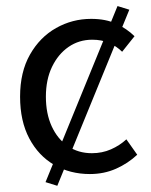

<svg xmlns="http://www.w3.org/2000/svg" viewBox="-20 -560 496 631"><path d="M168.3 50.6 129.6 38.6 366.2 -540.1 405 -528.1ZM275.4 12Q210.1 12 158.2 -18.1Q106.3 -48.2 76.2 -105.1Q46 -162.1 46 -242.3Q46 -323.5 78.5 -380.6Q110.9 -437.7 164.3 -467.9Q217.7 -498 279.7 -498Q327.8 -498 362.3 -481.9Q396.9 -465.8 422.1 -441L381.4 -389.9Q363.1 -408 338.7 -418.8Q314.4 -429.5 283.3 -429.5Q239.7 -429.5 205.4 -405.9Q171.2 -382.3 151 -340.4Q130.8 -298.5 130.8 -242.3Q130.8 -186.7 149.9 -145Q169 -103.3 203 -79.9Q236.9 -56.5 282.1 -56.5Q315.7 -56.5 344.7 -69.2Q373.7 -82 395.3 -102.1L431 -51.5Q400.4 -22.8 361.1 -5.4Q321.7 12 275.4 12Z"/></svg>

Font: SourceSans3VF
Style: Regular
Weight: 200
Designer: Paul D. Hunt
Foundry: Adobe
Version: Version 3.052;hotconv 1.1.0;makeotfexe 2.6.0